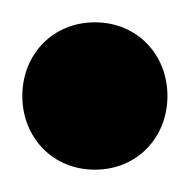

<svg xmlns="http://www.w3.org/2000/svg" viewBox="-20 -450 170 172"><path d="M65 -298C103 -298 130 -327 130 -364C130 -401 103 -430 65 -430C27 -430 0 -401 0 -364C0 -327 27 -298 65 -298Z"/></svg>

Font: Outfit
Style: Regular
Weight: 400
Designer: Rodrigo Fuenzalida
Foundry: fragTYPE
Version: Version 1.100;gftools[0.9.27]